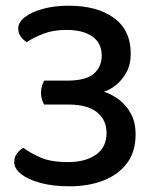

<svg xmlns="http://www.w3.org/2000/svg" viewBox="-20 -642 549 674"><path d="M221 -622Q321 -622 380 -579Q439 -536 439 -453Q439 -415 423.5 -387.5Q408 -360 386.5 -343Q365 -326 345 -320Q373 -311 398 -292Q423 -273 439.5 -243Q456 -213 456 -170Q456 -110 426.5 -70Q397 -30 344.5 -9Q292 12 224 12Q165 12 121.5 0Q78 -12 54 -31Q30 -50 30 -73Q30 -90 39 -102.5Q48 -115 62 -123Q86 -105 122.5 -89Q159 -73 218 -73Q280 -73 317 -99Q354 -125 354 -175Q354 -221 320.5 -248Q287 -275 221 -275H135Q131 -281 127.5 -292Q124 -303 124 -316Q124 -330 127.5 -341Q131 -352 135 -359H216Q281 -359 309 -383Q337 -407 337 -447Q337 -491 304 -514Q271 -537 213 -537Q167 -537 132 -523.5Q97 -510 74 -494Q62 -501 53 -513.5Q44 -526 44 -542Q44 -564 67.5 -582Q91 -600 131 -611Q171 -622 221 -622Z"/></svg>

Font: Baloo Bhaijaan 2 Medium
Style: Regular
Weight: 500
Designer: Sanskriti Dholi, Noopur Datye and Ek Type
Foundry: Ek Type
Version: Version 1.701